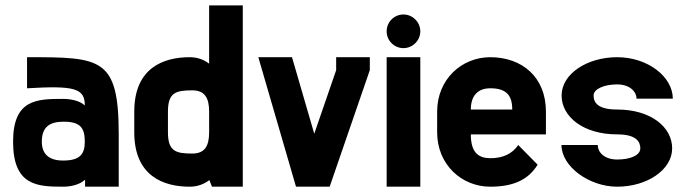

<svg xmlns="http://www.w3.org/2000/svg" viewBox="-20 -704 2586 724"><path d="M217.8 0C244.1 0 278.3 -5.9 300.8 -26.4V0H427.7V-197.3C427.7 -487.8 360.4 -488.3 82 -488.3V-371.1C261.7 -381.8 299.8 -371.1 299.8 -306.2C280.3 -325.2 244.1 -331.1 217.8 -331.1C120.1 -331.1 29.3 -330.1 29.3 -169.9C29.3 -3.9 120.1 0 217.8 0ZM217.8 -98.6C166.5 -98.6 137.7 -121.6 137.7 -169.9C137.7 -224.6 166.5 -244.6 217.8 -245.1C280.3 -245.6 299.8 -224.6 299.8 -169.9C299.8 -121.6 280.3 -98.6 217.8 -98.6Z M486.3 -205.1C486.3 -39.1 597.7 0 695.3 0C725.1 0 749.5 -9.8 769.5 -24.9L779.3 0H895.5V-683.6H768.6V-463.9C749 -479 724.6 -488.3 695.3 -488.3C597.7 -488.3 486.3 -449.2 486.3 -283.2ZM613.3 -283.2C613.3 -355.5 643.6 -363.3 705.1 -363.3C752 -363.3 768.6 -335 768.6 -283.2V-205.1C768.6 -153.3 752 -125 705.1 -125C643.6 -125 613.3 -132.8 613.3 -205.1Z M1247.6 -439.5 1165 -199.7 1081.1 -488.3H954.1L1096.2 0H1223.1L1374.5 -439.5V-488.3H1247.6Z M1501.5 -522.5C1535.6 -522.5 1564.9 -550.8 1564.9 -585.9C1564.9 -621.1 1535.6 -649.4 1501.5 -649.4C1466.3 -649.4 1438 -621.1 1438 -585.9C1438 -550.8 1466.3 -522.5 1501.5 -522.5ZM1438 0H1564.9V-488.3H1438Z M1628.4 -205.1C1628.4 -83 1721.2 0 1828.6 0C1912.1 0 1971.2 -23.9 2007.3 -83L1934.1 -157.2C1912.1 -124.5 1877.4 -107.4 1828.6 -107.4C1784.2 -107.9 1755.4 -128.4 1755.4 -197.3H2038.6V-283.2C2038.6 -414.1 1947.8 -488.3 1828.6 -488.3C1721.2 -488.3 1628.4 -405.3 1628.4 -283.2ZM1755.4 -291C1755.4 -342.8 1781.7 -371.1 1828.6 -371.1C1890.1 -371.1 1911.6 -343.8 1911.6 -291Z M2233.9 -157.2C2233.9 -130.9 2257.8 -102.5 2307.6 -102.5C2356.4 -102.5 2394.5 -118.2 2394.5 -144.5C2394.5 -168.9 2380.4 -197.3 2307.1 -197.3C2179.7 -197.3 2097.7 -263.7 2097.7 -343.8C2097.7 -425.8 2194.3 -488.3 2307.1 -488.3C2423.3 -488.3 2517.1 -414.1 2517.1 -332H2380.4C2380.4 -356.4 2356.9 -385.7 2307.1 -385.7C2257.3 -385.7 2218.3 -368.2 2218.3 -343.8C2218.3 -317.4 2233.9 -291 2307.1 -291C2434.6 -291 2514.6 -224.6 2514.6 -144.5C2514.6 -63.5 2419.9 0 2307.1 0C2201.7 0 2097.2 -76.2 2097.2 -157.2Z"/></svg>

Font: Saman Dere
Style: Regular
Weight: 400
Designer: Tuna Ça_lar Gümü_
Foundry: Tuna Ça_lar Gümü_
Version: Version 1.001;hotconv 1.0.109;makeotfexe 2.5.65596